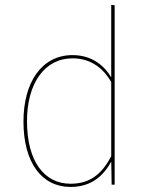

<svg xmlns="http://www.w3.org/2000/svg" viewBox="-20 -753 608 783"><path d="M433.6 -733.4V-437.4C407.8 -481.2 358.8 -528.3 275.7 -528.3C150 -528.3 75.7 -417.3 75.7 -257.4C75.7 -88.8 151 9.4 267.6 9.4C354.3 9.4 402.6 -37.7 433.7 -94L435.3 0H447.6V-731.7ZM268 -3.7C159.3 -3.7 90.6 -96.3 90.1 -257.4C89.7 -413.7 162.1 -515.1 276.1 -515.1C356.1 -515.1 405.2 -467.9 433.6 -418.6V-115.8C398.1 -48.7 351.7 -3.7 268 -3.7Z"/></svg>

Font: Fira Sans Hair
Style: Regular
Weight: 100
Designer: bBox Type GmbH & Carrois Corporate GbR & Edenspiekermann AG
Foundry: bBox Type GmbH & Carrois Corporate GbR & Edenspiekermann AG
Version: Version 4.300;PS 004.300;hotconv 1.0.88;makeotf.lib2.5.64775